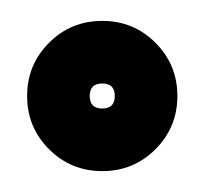

<svg xmlns="http://www.w3.org/2000/svg" viewBox="-20 -936 211 184"><path d="M27 -895Q48 -916 78 -916Q108 -916 129 -895Q150 -874 150 -844Q150 -814 129 -793Q108 -772 78 -772Q48 -772 27 -793Q6 -814 6 -844Q6 -874 27 -895ZM78 -856Q66 -856 66 -844Q66 -832 78 -832Q90 -832 90 -844Q90 -856 78 -856Z"/></svg>

Font: Beon
Style: Medium
Weight: 500
Designer: BSozoo
Foundry: BSozoo
Version: Version 001.000